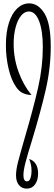

<svg xmlns="http://www.w3.org/2000/svg" viewBox="-20 -1110 321 1139"><path d="M75 -70Q75 -102 87 -149Q99 -196 129 -300Q178 -467 206 -590Q234 -713 234 -830Q234 -927 212 -984.5Q190 -1042 151 -1042Q126 -1042 105.5 -1017.5Q85 -993 73 -949Q61 -905 61 -850Q61 -764 89.5 -685Q118 -606 167 -546Q135 -548 114 -558.5Q93 -569 77 -592Q47 -634 31 -702Q15 -770 15 -842Q15 -919 33 -975Q51 -1031 82.5 -1060.5Q114 -1090 153 -1090Q207 -1090 244 -1030Q281 -970 281 -834Q281 -707 251.5 -578.5Q222 -450 170 -278Q142 -188 130.5 -143Q119 -98 119 -71Q119 -34 140 -34Q154 -34 160.5 -52.5Q167 -71 167 -98Q167 -118 163.5 -133Q160 -148 153 -167Q206 -149 206 -81Q206 -41 188 -16Q170 9 139 9Q110 9 92.5 -12Q75 -33 75 -70Z"/></svg>

Font: Charmonman
Style: Regular
Weight: 400
Designer: Ekaluck Peanpanawate
Foundry: Cadson Demak Co.,Ltd.
Version: Version 1.000; ttfautohint (v1.6)